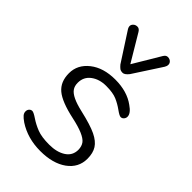

<svg xmlns="http://www.w3.org/2000/svg" viewBox="-228 -841 933 933"><g transform="rotate(45 239.0 -374.0)"><path d="M362.8 -128.9Q362.3 -152.8 350.6 -168.5Q328.1 -197.8 235.1 -217.8Q142.1 -237.8 104.5 -269.3Q66.9 -300.8 66.9 -359.4Q66.9 -418 116.9 -457.5Q167 -497.1 248.3 -497.1Q329.6 -497.1 382.8 -458Q418 -434.1 418 -411.1Q418 -401.4 411.4 -393.8Q404.8 -386.2 395.5 -386.2Q386.2 -386.2 362.3 -403.6Q338.4 -420.9 311.8 -432.4Q285.2 -443.8 238.8 -443.8Q192.4 -443.8 161.1 -420.4Q129.9 -397 129.9 -356.9Q129.9 -334 140.6 -319.3Q161.1 -290 240 -272Q318.8 -253.9 356 -235.8Q393.1 -217.8 408.9 -192.9Q424.8 -168 424.8 -128.9Q424.8 -67.9 373.3 -30.5Q321.8 6.8 235.4 6.8Q148.9 6.8 83 -36.1Q64 -49.3 56.4 -58.6Q48.8 -67.9 48.8 -78.9Q48.8 -89.8 55.4 -96.9Q62 -104 71 -104Q80.1 -104 105.5 -86.9Q130.9 -69.8 161.4 -57.9Q191.9 -45.9 244.4 -45.9Q296.9 -45.9 329.8 -67.4Q362.8 -88.9 362.8 -128.9ZM164.1 -740.2 247.1 -601.1 330.1 -740.2Q338.9 -755.4 351.6 -755.1Q364.3 -754.9 372.1 -747.6Q379.9 -740.2 379.9 -730.2Q379.9 -720.2 374 -710.9L279.8 -565.9Q263.2 -544.9 250 -544.9Q236.8 -544.9 229.5 -550.5Q222.2 -556.2 213.9 -565.9L120.1 -710.9Q105.5 -732.9 122.1 -747.6Q129.9 -754.9 142.6 -754.9Q155.3 -754.9 164.1 -740.2Z"/></g></svg>

Font: Nunito-Light
Style: Regular
Weight: 300
Designer: Vernon Adams
Foundry: newtypography
Version: Version 3.000